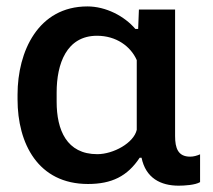

<svg xmlns="http://www.w3.org/2000/svg" viewBox="-20 -569 669 604"><path d="M256.8 9.8C331.5 9.8 380.9 -14.6 419.4 -72.8H425.3C438.5 -8.8 485.4 15.1 542 15.1C559.6 15.1 594.2 13.2 609.4 3.9V-83.5C599.1 -79.1 588.9 -76.2 578.1 -76.2C540 -76.2 530.8 -103 530.8 -141.1V-539.1H417L414.6 -478H405.8C371.1 -518.6 313 -548.8 254.9 -548.8C100.1 -548.8 35.2 -407.2 35.2 -271.5V-256.3C35.2 -117.7 99.6 9.8 256.8 9.8ZM286.1 -84C189.5 -84 158.2 -160.2 158.2 -249V-278.3C158.2 -367.7 189 -456.5 285.2 -456.5C345.7 -456.5 391.1 -423.3 410.2 -379.9V-160.6C400.9 -119.1 336.4 -84 286.1 -84Z"/></svg>

Font: Winston SemiBold
Style: Regular
Weight: 600
Designer: Vernon Adams, Kim Jin-seong, David Berlow, Cristiano Sobral
Foundry: The Winston Project Authors
Version: Version 3.004